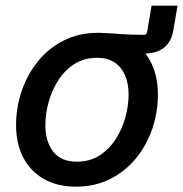

<svg xmlns="http://www.w3.org/2000/svg" viewBox="-20 -663 662 694"><path d="M327.6 -473.6 339.4 -544.4Q360.4 -543.9 378.7 -542.7Q397 -541.5 415.5 -540Q434.1 -538.6 454.3 -537.8Q474.6 -537.1 499.5 -537.1Q509.8 -537.1 511.7 -546.9L527.8 -642.6H621.6L606.9 -555.2Q602.1 -525.4 587.9 -506.3Q573.7 -487.3 551.5 -478.3Q529.3 -469.2 500 -469.2Q458 -469.2 414.1 -471.4Q370.1 -473.6 327.6 -473.6ZM254.4 11.7Q187 11.7 138.4 -16.1Q89.8 -43.9 64 -93.8Q38.1 -143.6 38.1 -210.4Q38.1 -274.9 58.6 -334.7Q79.1 -394.5 117.7 -441.9Q156.2 -489.3 210.9 -516.8Q265.6 -544.4 334 -544.4Q401.9 -544.4 450.4 -516.8Q499 -489.3 524.9 -439Q550.8 -388.7 550.8 -321.3Q550.8 -256.8 530.3 -197Q509.8 -137.2 470.9 -90.1Q432.1 -43 377.4 -15.6Q322.8 11.7 254.4 11.7ZM257.8 -78.6Q304.2 -78.6 339.1 -100.8Q374 -123 397.5 -158.9Q420.9 -194.8 432.9 -237.8Q444.8 -280.8 444.8 -321.8Q444.8 -360.8 432.1 -390.6Q419.4 -420.4 394.3 -437.3Q369.1 -454.1 330.6 -454.1Q284.7 -454.1 249.8 -432.1Q214.8 -410.2 191.4 -374Q168 -337.9 156 -294.9Q144 -252 144 -210Q144 -151.9 172.1 -115.2Q200.2 -78.6 257.8 -78.6Z"/></svg>

Font: Inter 20pt Medium
Style: Italic
Weight: 500
Italic angle: -9.3988°
Version: Version 4.001;git-66647c0bb